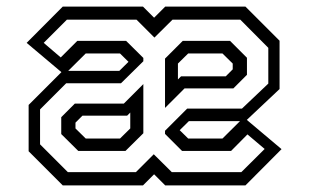

<svg xmlns="http://www.w3.org/2000/svg" viewBox="-20 -560 935 580"><path d="M169.5 0 66.5 -103V-243L169.5 -346H340.5L373.5 -378.5V-368L342.5 -398.5H239L174.5 -334.5L60.5 -430.5L169.5 -540H412L445.5 -506.5L479 -540H721.5L824.5 -437V-291L721.5 -194H550.5L517.5 -161.5V-172L548.5 -141.5H652L716.5 -205.5L830.5 -109.5L721.5 0H479L445.5 -33.5L412 0ZM185 -40H390.5L444.5 -94L499 -40H709L779.5 -110L727.5 -154L678 -104H530L478.5 -155.5V-165L545.5 -232H711L790.5 -307.5V-415.5L706 -500.5H501L446.5 -446.5L392.5 -500.5H182L112 -430.5L163.5 -386.5L213.5 -436.5H361L413 -385V-375L345.5 -308.5H180L101 -229.5V-124ZM216.5 -104 165 -155V-206L206 -247H354L413 -306V-157.5L359 -104ZM478.5 -234V-383L532 -436.5H675L726 -385.5V-334L685 -293H537.5ZM239 -141.5H342.5L373.5 -172V-220L364 -210.5H229L208 -189.5V-172ZM517.5 -320 527 -329.5H662L683 -350.5V-368L652 -398.5H548.5L517.5 -368Z"/></svg>

Font: Tourney
Style: Regular
Weight: 400
Designer: Tyler Finck
Foundry: Etcetera Type Co
Version: Version 1.015